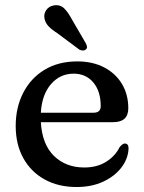

<svg xmlns="http://www.w3.org/2000/svg" viewBox="-20 -721 564 752"><path d="M482.5 -297Q482.5 -242 422 -242.5H140Q145 -155.5 191.5 -110.2Q238 -65 310 -65Q360.5 -65 396.2 -87.8Q432 -110.5 448 -144Q460 -159 469 -159Q484 -158.5 483.5 -138.5Q481.5 -98.5 455 -64.2Q428.5 -30 383.5 -9.2Q338.5 11.5 280 11.5Q208 11.5 154.2 -18.5Q100.5 -48.5 71 -102.2Q41.5 -156 41.5 -227.5Q41.5 -300 70.8 -357.2Q100 -414.5 154.2 -447.5Q208.5 -480.5 283 -480.5Q343 -480.5 388 -457Q433 -433.5 457.8 -392Q482.5 -350.5 482.5 -297ZM268.5 -432.5Q215 -432.5 179.5 -391.2Q144 -350 140 -279.5H346Q374.5 -279.5 374.5 -305Q374.5 -363.5 345.5 -398Q316.5 -432.5 268.5 -432.5ZM262.5 -643.5 315.5 -552.5Q319 -546 320.5 -539.2Q322 -532.5 316.5 -527.5Q311.5 -523 304.2 -523.2Q297 -523.5 291 -526.5L204.5 -591Q182.5 -605 169.8 -618.5Q157 -632 154 -650Q151 -667 161.5 -682Q172 -697 192 -700Q216 -703.5 231.8 -687.8Q247.5 -672 262.5 -643.5Z"/></svg>

Font: Fraunces 9pt S050
Style: Regular
Weight: 400
Version: Version 1.000; ttfautohint (v1.8.3)